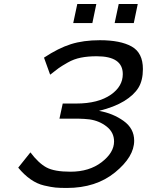

<svg xmlns="http://www.w3.org/2000/svg" viewBox="-20 -909 724 946"><path d="M69.8 -83 129.9 -158.2Q169.9 -105 209 -84Q248 -63 327.1 -63Q419.9 -63 481 -110.1Q542 -157.2 542 -211.9Q542 -256.8 505.6 -285.4Q469.2 -314 420.9 -320.8Q396 -323.7 370.1 -324.2H272.9L289.1 -398.9H356Q463.9 -398.9 526.9 -442.9Q585 -483.9 585 -543.9Q585 -631.8 457 -631.8H455.1Q413.1 -631.8 378.7 -625Q344.2 -618.2 314.2 -601.1Q284.2 -584 270 -574Q255.9 -564 227.1 -541L196.8 -625Q267.6 -671.9 329.3 -691.4Q391.1 -710.9 472.2 -710.9Q573.2 -710.9 628.7 -679.9Q684.1 -648.9 684.1 -568.8Q684.1 -512.7 662.1 -476.8Q640.1 -440.9 591.8 -411.1Q543 -381.3 467.8 -362.8Q536.6 -350.6 588.9 -313.2Q641.1 -275.9 641.1 -215.8Q641.1 -136.7 547.1 -59.8Q453.1 17.1 309.1 17.1Q273.9 17.1 253.4 15.1Q232.9 13.2 198 5.1Q163.1 -2.9 130.9 -25.4Q98.6 -47.9 69.8 -83ZM340.8 -795.4 360.8 -889.2H454.6L435.1 -795.4ZM544.9 -795.4 564.9 -889.2H658.7L639.2 -795.4Z"/></svg>

Font: CMU Bright
Style: SemiBoldOblique
Weight: 600
Italic angle: -12°
Version: Version 0.7.0